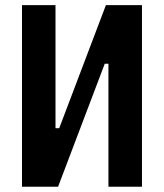

<svg xmlns="http://www.w3.org/2000/svg" viewBox="-20 -713 626 733"><path d="M151.9 0V-223.6H206.1L384.3 -693.4H413.6V-469.7H379.9L201.7 0ZM64 0V-693.4H191.9V0ZM394 0V-693.4H522V0Z"/></svg>

Font: Cascadia Code
Style: Regular
Weight: 400
Monospace: yes
Designer: Aaron Bell
Foundry: Saja Typeworks
Version: Version 2106.017